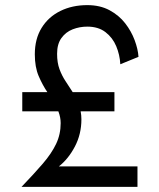

<svg xmlns="http://www.w3.org/2000/svg" viewBox="-20 -730 620 750"><path d="M67 -370H165Q146 -398 131 -433Q116 -468 116 -518Q116 -578 142.5 -621Q169 -664 215.5 -687Q262 -710 321 -710Q371 -710 408 -690Q445 -670 469 -639Q493 -608 506 -573Q519 -538 521 -508L450 -479Q448 -516 434 -549.5Q420 -583 392 -604.5Q364 -626 321 -626Q291 -626 264 -615.5Q237 -605 220 -581.5Q203 -558 203 -520Q203 -485 212.5 -459.5Q222 -434 236 -413Q250 -392 264 -370H427V-295H295Q298 -280 298 -264Q298 -206 272.5 -157.5Q247 -109 210 -80H517V0H64Q113 -51 147 -90.5Q181 -130 199 -167.5Q217 -205 217 -249Q217 -272 208 -295H67Z"/></svg>

Font: Jost*
Style: Regular
Weight: 400
Version: Version 3.7